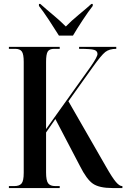

<svg xmlns="http://www.w3.org/2000/svg" viewBox="-20 -951 639 971"><path d="M25 0H282V-10H259Q234 -10 223.5 -24Q213 -38 213 -79V-281L260 -349L384 -112Q418 -44 450 -22Q482 0 549 0H599V-10H597Q584 -10 566 -31Q548 -52 515 -110L326 -439L448 -610Q492 -672 512.5 -688Q533 -704 568 -704V-714H380V-704Q441 -704 457 -698.5Q473 -693 473 -678Q473 -664 440 -616L213 -298V-638Q213 -677 221.5 -690.5Q230 -704 254 -704H282V-714H25V-704H57Q81 -704 90.5 -690.5Q100 -677 100 -638V-77Q100 -36 89 -23Q78 -10 53 -10H25ZM278 -771H349Q369 -805 398 -849Q427 -893 449 -921V-931H442Q413 -905 377 -875.5Q341 -846 313 -817Q284 -846 248.5 -875.5Q213 -905 184 -931H177V-921Q199 -893 228 -849Q257 -805 278 -771Z"/></svg>

Font: Noto Serif Display Condensed Semi
Style: Regular
Weight: 600
Width: 3
Designer: Monotype Design Team
Foundry: Monotype Imaging Inc.
Version: Version 1.900